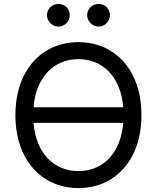

<svg xmlns="http://www.w3.org/2000/svg" viewBox="-20 -953 803 983"><path d="M704.2 -363.6C704.2 -594.5 568.2 -737.2 381.4 -737.2C195 -737.2 58.9 -594.5 58.9 -363.6C58.9 -132.8 195 9.9 381.4 9.9C568.2 9.9 704.2 -132.8 704.2 -363.6ZM151.6 -323.9H611.2C598 -163.4 502.5 -77.1 381.4 -77.1C260.7 -77.1 164.8 -163.4 151.6 -323.9ZM151.6 -403.8C165.1 -564.3 260.7 -650.2 381.4 -650.2C502.5 -650.2 597.7 -564.3 611.2 -403.8ZM220.5 -875C220.5 -844.5 247.9 -816.8 278.8 -816.8C312.1 -816.8 337 -844.5 337 -875C337 -908.4 312.1 -932.9 278.8 -932.9C247.9 -932.9 220.5 -908.4 220.5 -875ZM426.1 -875C426.1 -844.5 453.5 -816.8 484.4 -816.8C517.8 -816.8 542.6 -844.5 542.6 -875C542.6 -908.4 517.8 -932.9 484.4 -932.9C453.5 -932.9 426.1 -908.4 426.1 -875Z"/></svg>

Font: Margiela Sans Text
Style: Regular
Weight: 400
Designer: Stefan Endress, Andreas Faust
Version: Version 1.100;FEAKit 1.0